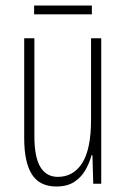

<svg xmlns="http://www.w3.org/2000/svg" viewBox="-20 -668 458 698"><path d="M348 -529V0H319L316 -104H313Q305 -75 290 -49Q275 -23 249.5 -6.5Q224 10 185 10Q124 10 96 -34Q68 -78 68 -165V-529H105V-174Q105 -96 127 -60.5Q149 -25 190 -25Q247 -25 279 -75.5Q311 -126 311 -233V-529ZM314 -648V-616H104V-648Z"/></svg>

Font: Noto Sans Gurmukhi ExtraCondensed ExtraLight
Style: Regular
Weight: 200
Width: 2
Designer: Jelle Bosma - Monotype Design Team
Foundry: Monotype Imaging Inc.
Version: Version 2.004; ttfautohint (v1.8.4.7-5d5b)